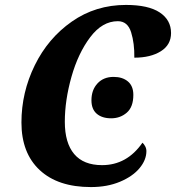

<svg xmlns="http://www.w3.org/2000/svg" viewBox="-20 -749 714 779"><path d="M67 -252Q67 -374 121 -484Q175 -594 271.5 -661.5Q368 -729 491 -729Q582 -729 628 -698.5Q674 -668 674 -615Q674 -567 632.5 -541Q591 -515 525 -515Q526 -573 512 -618Q498 -663 458 -663Q395 -663 346 -598Q297 -533 270 -437.5Q243 -342 243 -255Q243 -169 281 -124Q319 -79 394 -79Q495 -79 558 -170Q564 -165 569 -155.5Q574 -146 574 -136Q574 -100 546 -66.5Q518 -33 466.5 -11.5Q415 10 349 10Q215 10 141 -59Q67 -128 67 -252ZM351 -342Q351 -384 375.5 -410.5Q400 -437 441 -437Q477 -437 499 -418.5Q521 -400 521 -364Q521 -315 494.5 -292Q468 -269 431 -269Q394 -269 372.5 -287.5Q351 -306 351 -342Z"/></svg>

Font: Noto Serif NarrowExtraBold
Style: Italic
Weight: 800
Width: 4
Italic angle: -12°
Designer: Monotype Design Team
Foundry: Monotype Imaging Inc.
Version: Version 1.001